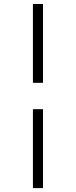

<svg xmlns="http://www.w3.org/2000/svg" viewBox="-20 -756 385 974"><path d="M147 198.2V-202.1H198.2V198.2ZM147 -335.9V-735.8H198.2V-335.9Z"/></svg>

Font: Charis SIL Afr
Style: Italic
Weight: 400
Italic angle: -11°
Foundry: SIL International
Version: Version 5.000